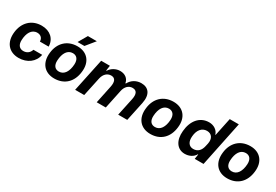

<svg xmlns="http://www.w3.org/2000/svg" viewBox="51 -1714 3876 2696"><g transform="rotate(30 1989.0 -366.5)"><path d="M267 10C405 10 513 -70 535 -194H393C376 -138 333 -107 277 -107C216 -107 178 -149 181 -229C185 -341 230 -429 322 -429C377 -429 414 -394 414 -339H556C554 -462 464 -546 327 -546C158 -546 55 -430 37 -276C15 -101 110 10 267 10Z M845 10C1013 10 1118 -99 1137 -263C1160 -436 1064 -546 907 -546C740 -546 632 -436 614 -275C592 -101 687 10 845 10ZM854 -107C792 -107 754 -149 758 -232C764 -351 813 -430 898 -430C960 -430 998 -386 994 -305C988 -187 939 -107 854 -107ZM875 -598H986L1104 -743H959Z M1181 0H1328L1393 -306C1411 -386 1462 -427 1521 -427C1589 -427 1609 -373 1591 -287L1531 0H1678L1742 -305C1757 -380 1806 -427 1868 -427C1939 -427 1958 -373 1940 -287L1879 0H2026L2092 -312C2124 -467 2058 -546 1942 -546C1866 -546 1793 -508 1754 -433H1746C1735 -503 1677 -546 1599 -546C1532 -546 1465 -510 1430 -452H1423L1435 -536H1294Z M2403 10C2571 10 2676 -99 2695 -263C2718 -436 2622 -546 2465 -546C2298 -546 2190 -436 2172 -275C2150 -101 2245 10 2403 10ZM2412 -107C2350 -107 2312 -149 2316 -232C2322 -351 2371 -430 2456 -430C2518 -430 2556 -386 2552 -305C2546 -187 2497 -107 2412 -107Z M3031 -109C2961 -109 2921 -165 2931 -259C2939 -359 2992 -427 3075 -427C3153 -427 3192 -365 3174 -279L3163 -230C3147 -157 3104 -109 3031 -109ZM2961 10C3032 10 3095 -22 3126 -77H3132L3120 0H3263L3414 -729H3267L3206 -438H3201C3182 -503 3118 -546 3042 -546C2889 -546 2795 -424 2781 -255C2765 -96 2838 10 2961 10Z M3649 10C3817 10 3922 -99 3941 -263C3964 -436 3868 -546 3711 -546C3544 -546 3436 -436 3418 -275C3396 -101 3491 10 3649 10ZM3658 -107C3596 -107 3558 -149 3562 -232C3568 -351 3617 -430 3702 -430C3764 -430 3802 -386 3798 -305C3792 -187 3743 -107 3658 -107Z"/></g></svg>

Font: Mona Sans
Style: Bold Italic
Weight: 700
Italic angle: -11.7°
Designer: Deni Anggara
Foundry: GitHub
Version: Version 2.000;Glyphs 3.2.3 (3260)